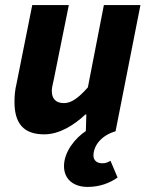

<svg xmlns="http://www.w3.org/2000/svg" viewBox="-20 -517 586 756"><path d="M325 219C372 219 412 204 443 182L415 116C405 122 397 126 382 126C363 126 348 115 348 96C348 54 382 15 435 0L533 -497H389L326 -173C288 -130 260 -111 232 -111C201 -111 184 -127 184 -159C184 -172 188 -186 192 -205L251 -497H107L45 -187C39 -163 37 -139 37 -116C37 -32 72 12 154 12C214 12 271 -24 316 -66H320L318 -1C277 26 232 80 232 137C232 190 271 219 325 219Z"/></svg>

Font: Source Sans Pro
Style: Bold Italic
Weight: 700
Italic angle: -11°
Designer: Paul D. Hunt
Foundry: Adobe Systems Incorporated
Version: Version 3.006;hotconv 1.0.111;makeotfexe 2.5.65597